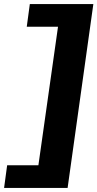

<svg xmlns="http://www.w3.org/2000/svg" viewBox="-54 -820 477 940"><path d="M-34 100 -19 -11H134L230 -689H77L92 -800H403L277 100Z"/></svg>

Font: Pathway Extreme 28pt
Style: Bold Italic
Weight: 700
Italic angle: -8°
Designer: Eduardo Rodriguez Tunni
Foundry: Eduardo Rodriguez Tunni
Version: Version 1.001;gftools[0.9.26]